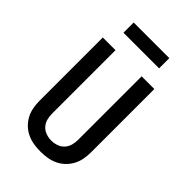

<svg xmlns="http://www.w3.org/2000/svg" viewBox="-271 -1031 1143 1143"><g transform="rotate(45 300.0 -460.0)"><path d="M300 8Q271 8 243 3.5Q215 -1 189 -13Q163 -25 142 -45Q121 -65 107.5 -90Q94 -115 88.5 -143.5Q83 -172 83 -200V-735H190V-200Q190 -177 196 -155Q202 -133 217.5 -116Q233 -99 255 -91.5Q277 -84 300 -84Q323 -84 345 -91.5Q367 -99 382.5 -116Q398 -133 404 -155Q410 -177 410 -200V-735H517V-200Q517 -172 511.5 -143.5Q506 -115 492.5 -90Q479 -65 458 -45Q437 -25 411 -13Q385 -1 357 3.5Q329 8 300 8ZM150 -842V-928H450V-842Z"/></g></svg>

Font: Zed Mono Semibold Extended
Style: Regular
Weight: 600
Width: 7
Monospace: yes
Designer: Belleve Invis
Foundry: Belleve Invis
Version: Version 1.0.0; ttfautohint (v1.8.4)